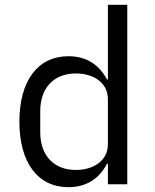

<svg xmlns="http://www.w3.org/2000/svg" viewBox="-20 -760 640 792"><path d="M425.1 0H505V-740.1H425.1V-432.2H421.2C388.1 -495 334.2 -528.1 262.1 -528.1C136 -528.1 60 -426.8 60 -258.2C60 -89.1 136 12.1 262.1 12.1C334.2 12.1 388.1 -21 421.2 -84.2H425.1ZM146 -214.1V-301.8C146 -394.9 199.9 -457 293 -457C364 -457 425.1 -420.1 425.1 -350.9V-165.1C425.1 -95.9 364 -58.9 293 -58.9C199.9 -58.9 146 -121.1 146 -214.1Z"/></svg>

Font: Margiela Mono
Style: Regular
Weight: 400
Designer: Mike Abbink, Paul van der Laan, Pieter van Rosmalen
Foundry: Bold Monday
Version: Version 2.003 2021